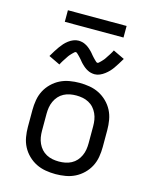

<svg xmlns="http://www.w3.org/2000/svg" viewBox="-133 -996 866 1090"><g transform="rotate(15 300.0 -450.5)"><path d="M300 8Q271 8 241.5 3Q212 -2 186 -15Q160 -28 138.5 -49Q117 -70 103.5 -96Q90 -122 85 -151.5Q80 -181 80 -210V-310Q80 -339 85 -368.5Q90 -398 103.5 -424Q117 -450 138.5 -471Q160 -492 186 -505Q212 -518 241.5 -523Q271 -528 300 -528Q329 -528 358.5 -523Q388 -518 414 -505Q440 -492 461.5 -471Q483 -450 496.5 -424Q510 -398 515 -368.5Q520 -339 520 -310V-210Q520 -181 515 -151.5Q510 -122 496.5 -96Q483 -70 461.5 -49Q440 -28 414 -15Q388 -2 358.5 3Q329 8 300 8ZM300 -66Q319 -66 337.5 -69.5Q356 -73 373 -82Q390 -91 402.5 -105Q415 -119 423 -136.5Q431 -154 434 -172.5Q437 -191 437 -210V-310Q437 -329 434 -347.5Q431 -366 423 -383.5Q415 -401 402.5 -415Q390 -429 373 -438Q356 -447 337.5 -450.5Q319 -454 300 -454Q281 -454 262.5 -450.5Q244 -447 227 -438Q210 -429 197.5 -415Q185 -401 177 -383.5Q169 -366 166 -347.5Q163 -329 163 -310V-210Q163 -191 166 -172.5Q169 -154 177 -136.5Q185 -119 197.5 -105Q210 -91 227 -82Q244 -73 262.5 -69.5Q281 -66 300 -66ZM367 -597Q361 -597 355.5 -598Q350 -599 345 -600Q340 -601 335.5 -603Q331 -605 326 -607.5Q321 -610 317 -612.5Q313 -615 308.5 -618.5Q304 -622 300 -625.5Q296 -629 292 -633Q288 -637 284.5 -640.5Q281 -644 278 -648Q275 -652 271.5 -656Q268 -660 264 -664.5Q260 -669 256 -673Q252 -677 249 -680Q246 -683 241.5 -687Q237 -691 234 -691Q229 -691 226 -688Q223 -685 218.5 -681Q214 -677 211.5 -674Q209 -671 206.5 -668.5Q204 -666 201.5 -663Q199 -660 196.5 -656.5Q194 -653 191.5 -649Q189 -645 186 -640.5Q183 -636 180 -631.5Q177 -627 173.5 -621.5Q170 -616 167 -610.5Q164 -605 161 -599L94 -631Q105 -650 114.5 -665Q124 -680 133 -692.5Q142 -705 151.5 -715.5Q161 -726 174 -736Q187 -746 202 -752Q217 -758 233 -758Q239 -758 244.5 -757Q250 -756 255 -755Q260 -754 264.5 -752Q269 -750 274 -747.5Q279 -745 283 -742.5Q287 -740 291.5 -736.5Q296 -733 300 -729.5Q304 -726 308 -722Q312 -718 315.5 -714.5Q319 -711 322 -707Q325 -703 328.5 -699Q332 -695 336 -690.5Q340 -686 344 -682Q348 -678 351 -675Q354 -672 358.5 -668Q363 -664 366 -664Q371 -664 374 -667Q377 -670 381.5 -674Q386 -678 388.5 -681Q391 -684 393.5 -686.5Q396 -689 398.5 -692Q401 -695 403.5 -698.5Q406 -702 408.5 -706Q411 -710 414 -714.5Q417 -719 420 -723.5Q423 -728 426.5 -733.5Q430 -739 433 -744.5Q436 -750 439 -756L506 -724Q495 -706 485.5 -690.5Q476 -675 467 -662.5Q458 -650 448.5 -640Q439 -630 426 -620Q413 -610 398 -603.5Q383 -597 367 -597ZM473 -841H128V-909H473Z"/></g></svg>

Font: Iosevka Extended
Style: Regular
Weight: 400
Width: 7
Monospace: yes
Designer: Belleve Invis
Foundry: Belleve Invis
Version: Version 32.5.0; ttfautohint (v1.8.4)